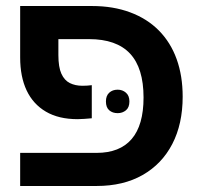

<svg xmlns="http://www.w3.org/2000/svg" viewBox="-20 -618 674 638"><path d="M47 0V-110H301Q378 -110 417.5 -156Q457 -202 457 -294Q457 -392 412 -440Q367 -488 276 -488H104V-598H286Q356 -598 412.5 -577Q469 -556 508 -516.5Q547 -477 567 -421.5Q587 -366 587 -297Q587 -206 552.5 -139.5Q518 -73 454 -36.5Q390 0 301 0ZM238 -222Q175 -222 132.5 -247Q90 -272 68.5 -317.5Q47 -363 47 -427V-598H174V-435Q174 -395 184 -373Q194 -351 212 -342Q230 -333 254 -333Q262 -333 270 -333.5Q278 -334 285 -335V-225Q274 -224 261 -223Q248 -222 238 -222ZM332 -281Q332 -300 343 -310Q354 -320 371 -320Q387 -320 398.5 -310Q410 -300 410 -281Q410 -261 398.5 -251.5Q387 -242 371 -242Q354 -242 343 -251.5Q332 -261 332 -281Z"/></svg>

Font: Noto Sans Hebrew SemiBold
Style: Regular
Weight: 600
Designer: Monotype Design Team
Foundry: Monotype Imaging Inc.
Version: Version 2.003